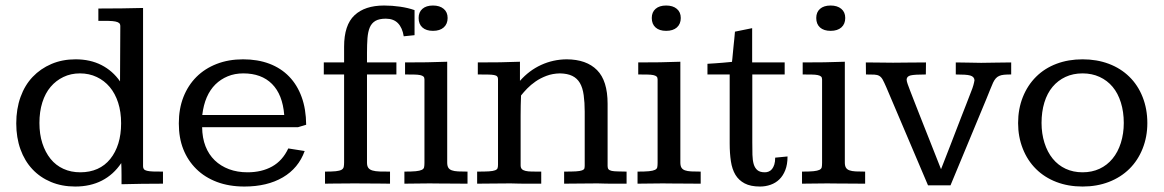

<svg xmlns="http://www.w3.org/2000/svg" viewBox="-20 -662 4194 692"><path d="M495.6 -62.5Q495.6 -56.2 498.8 -52.2Q502 -48.3 510 -46.4Q518.1 -44.4 532 -43.9Q545.9 -43.5 567.4 -43.5V0Q529.3 0 491 0.5Q452.6 1 418 2Q418 1.5 418 -8.3Q418 -18.1 418 -30.8Q418 -43.5 417.7 -55.9Q417.5 -68.4 417 -74.2Q389.2 -32.7 347.4 -11.2Q305.7 10.3 251 10.3Q203.1 10.3 163.8 -6.1Q124.5 -22.5 96.7 -52.2Q68.8 -82 53.7 -124Q38.6 -166 38.6 -217.3Q38.6 -269.5 54 -312.3Q69.3 -355 97.7 -384.8Q126 -414.6 165.3 -431.4Q204.6 -448.2 252.4 -448.2Q305.2 -448.2 345.7 -427.5Q386.2 -406.7 412.6 -368.7L413.6 -567.9Q413.6 -575.2 409.4 -578.9Q405.3 -582.5 395.8 -584.5Q386.2 -586.4 371.1 -586.7Q356 -586.9 334.5 -586.9V-631.3Q377.4 -631.3 418.7 -631.8Q460 -632.3 495.6 -633.3ZM268.1 -397.5Q235.4 -397.5 208.5 -384.5Q181.6 -371.6 162.4 -348.9Q143.1 -326.2 132.6 -293Q122.1 -259.8 122.1 -218.8Q122.1 -178.2 132.6 -145.8Q143.1 -113.3 162.1 -89.6Q181.2 -65.9 208.5 -53.5Q235.8 -41 269.5 -41Q303.7 -41 331.1 -53.2Q358.4 -65.4 377.4 -89.1Q396.5 -112.8 406.5 -145Q416.5 -177.2 416.5 -217.8Q416.5 -258.8 405.8 -292Q395 -325.2 375.5 -348.4Q356 -371.6 328.6 -384.5Q301.3 -397.5 268.1 -397.5Z M1054.2 -203.6H708.5Q709 -164.6 720.7 -134.8Q732.4 -105 753.9 -84.2Q775.4 -63.5 805.4 -52.2Q835.4 -41 872.1 -41Q923.3 -41 960.9 -62Q998.5 -83 1019 -127L1078.1 -117.7Q1055.7 -55.7 999.3 -22.7Q942.9 10.3 860.8 10.3Q805.7 10.3 761.7 -6.3Q717.8 -22.9 687.3 -53.2Q656.7 -83.5 640.6 -124.3Q624.5 -165 624.5 -217.3Q624.5 -270 641.1 -312.3Q657.7 -354.5 688 -384.8Q718.3 -415 761 -431.6Q803.7 -448.2 856 -448.2Q908.7 -448.2 950.7 -432.4Q992.7 -416.5 1022 -386.2Q1051.3 -356 1067.1 -312.5Q1083 -269 1083.5 -212.4ZM1004.4 -247.6Q998.5 -321.3 960.4 -359.4Q922.4 -397.5 856.9 -397.5Q826.2 -397.5 800.8 -387Q775.4 -376.5 756.3 -357.7Q737.3 -338.9 725.3 -311.5Q713.4 -284.2 709 -247.6Z M1474.1 -535.2 1435.1 -531.2Q1430.2 -562 1414.3 -578.4Q1398.4 -594.7 1370.6 -594.7Q1346.7 -594.7 1333 -586.7Q1319.3 -578.6 1312.7 -563Q1306.2 -547.4 1304.4 -524.2Q1302.7 -501 1302.7 -471.2V-437H1408.7V-393.6H1302.7V-75.7Q1302.7 -63.5 1307.6 -56.9Q1312.5 -50.3 1322.8 -47.4Q1333 -44.4 1348.6 -43.9Q1364.3 -43.5 1385.7 -43.5V0Q1364.3 0 1342.3 -0.5Q1323.2 -0.5 1300.8 -0.7Q1278.3 -1 1257.3 -1Q1240.2 -1 1221.7 -0.7Q1203.1 -0.5 1187.5 -0.5Q1168.9 0 1151.4 0V-43.5Q1176.3 -43.5 1190.2 -44.9Q1204.1 -46.4 1210.7 -50Q1217.3 -53.7 1218.8 -60.3Q1220.2 -66.9 1220.2 -76.7V-393.6H1147V-437H1220.2V-493.7Q1220.2 -571.8 1257.6 -606.9Q1294.9 -642.1 1364.3 -642.1Q1393.6 -642.1 1422.1 -637.9Q1450.7 -633.8 1474.1 -625.5Z M1540.5 -642.1Q1564.9 -642.1 1579.1 -630.1Q1593.3 -618.2 1593.3 -597.2Q1593.3 -575.7 1579.3 -563.2Q1565.4 -550.8 1540.5 -550.8Q1516.1 -550.8 1502.4 -563Q1488.8 -575.2 1488.8 -597.2Q1488.8 -618.2 1502.4 -630.1Q1516.1 -642.1 1540.5 -642.1ZM1591.8 -76.2Q1591.8 -64.5 1595.7 -57.9Q1599.6 -51.3 1608.4 -48.1Q1617.2 -44.9 1631.1 -44.2Q1645 -43.5 1665 -43.5V0Q1652.3 0 1630.9 -0.2Q1609.4 -0.5 1587.9 -0.5Q1566.4 -0.5 1549.8 -0.7Q1533.2 -1 1530.3 -1Q1502.4 -1 1481.2 -0.5Q1460 0 1437.5 0V-43.5Q1463.9 -43.5 1478.5 -44.9Q1493.2 -46.4 1500.2 -49.8Q1507.3 -53.2 1508.5 -59.3Q1509.8 -65.4 1509.8 -75.2V-376Q1509.8 -382.8 1506.1 -386.2Q1502.4 -389.6 1494.1 -391.4Q1485.8 -393.1 1472.4 -393.3Q1459 -393.6 1439.9 -393.6V-437Q1481.4 -437 1518.1 -437.5Q1554.7 -438 1591.8 -439.5Z M1699.7 -43.5Q1727.1 -43.5 1742.2 -44.4Q1757.3 -45.4 1764.6 -48.3Q1772 -51.3 1773.4 -56.2Q1774.9 -61 1774.9 -68.8V-377.4Q1774.9 -383.3 1771.7 -386.7Q1768.6 -390.1 1760.5 -391.6Q1752.4 -393.1 1738.5 -393.3Q1724.6 -393.6 1702.1 -393.6V-437Q1745.6 -437 1782.2 -437.5Q1818.8 -438 1854 -439.5V-370.6Q1887.2 -408.2 1930.4 -428Q1973.6 -447.8 2022.5 -448.2Q2093.8 -447.8 2131.8 -409.4Q2169.9 -371.1 2169.9 -288.1V-63.5Q2169.9 -55.7 2173.3 -51.8Q2176.8 -47.9 2184.8 -46.1Q2192.9 -44.4 2206.1 -44.2Q2219.2 -43.9 2238.3 -43.5V0Q2226.6 0 2215.1 0Q2203.6 0 2191.2 0Q2178.7 0 2164.8 -0.2Q2150.9 -0.5 2133.8 -1Q2098.1 -1 2069.8 -0.5Q2041.5 0 2013.2 0V-43.5Q2041 -43.5 2056.2 -44.4Q2071.3 -45.4 2078.1 -48.1Q2085 -50.8 2086.2 -54.9Q2087.4 -59.1 2087.4 -65.9V-259.8Q2087.4 -292.5 2083.7 -319.1Q2080.1 -345.7 2070.1 -362.8Q2060.1 -379.9 2042.7 -388.4Q2025.4 -397 1998 -397.5Q1971.7 -397 1949.7 -388.7Q1927.7 -380.4 1910.4 -368.4Q1893.1 -356.4 1880.1 -343Q1867.2 -329.6 1857.9 -317.9Q1856.4 -281.7 1856.4 -243.7V-66.4Q1856.4 -57.6 1860.6 -53Q1864.7 -48.3 1873.8 -46.1Q1882.8 -43.9 1896.7 -43.7Q1910.6 -43.5 1930.7 -43.5V0Q1918 0 1905.8 0Q1893.6 0 1880.6 0Q1867.7 0 1852.8 -0.2Q1837.9 -0.5 1820.3 -1Q1783.7 -1 1755.4 -0.5Q1727.1 0 1699.7 0Z M2380.9 -642.1Q2405.3 -642.1 2419.4 -630.1Q2433.6 -618.2 2433.6 -597.2Q2433.6 -575.7 2419.7 -563.2Q2405.8 -550.8 2380.9 -550.8Q2356.4 -550.8 2342.8 -563Q2329.1 -575.2 2329.1 -597.2Q2329.1 -618.2 2342.8 -630.1Q2356.4 -642.1 2380.9 -642.1ZM2432.1 -76.2Q2432.1 -64.5 2436 -57.9Q2439.9 -51.3 2448.7 -48.1Q2457.5 -44.9 2471.4 -44.2Q2485.4 -43.5 2505.4 -43.5V0Q2492.7 0 2471.2 -0.2Q2449.7 -0.5 2428.2 -0.5Q2406.7 -0.5 2390.1 -0.7Q2373.5 -1 2370.6 -1Q2342.8 -1 2321.5 -0.5Q2300.3 0 2277.8 0V-43.5Q2304.2 -43.5 2318.8 -44.9Q2333.5 -46.4 2340.6 -49.8Q2347.7 -53.2 2348.9 -59.3Q2350.1 -65.4 2350.1 -75.2V-376Q2350.1 -382.8 2346.4 -386.2Q2342.8 -389.6 2334.5 -391.4Q2326.2 -393.1 2312.7 -393.3Q2299.3 -393.6 2280.3 -393.6V-437Q2321.8 -437 2358.4 -437.5Q2395 -438 2432.1 -439.5Z M2690.9 -560.5V-437H2808.1V-393.6H2691.4V-148.9Q2691.4 -124 2691.9 -104.2Q2692.4 -84.5 2696.5 -70.3Q2700.7 -56.2 2710 -48.6Q2719.2 -41 2736.8 -41Q2743.7 -41 2750.5 -43.7Q2757.3 -46.4 2762.5 -52.7Q2767.6 -59.1 2770.8 -69.1Q2773.9 -79.1 2773.9 -93.8L2818.4 -98.1Q2818.4 -69.3 2810.3 -48.8Q2802.2 -28.3 2788.8 -15.4Q2775.4 -2.4 2757.3 3.9Q2739.3 10.3 2719.2 10.3Q2685.1 10.3 2663.8 -1Q2642.6 -12.2 2630.6 -32Q2618.7 -51.8 2614.3 -80.6Q2609.9 -109.4 2609.9 -144.5V-393.6H2529.8V-432.1Q2542 -432.6 2557.1 -433.8Q2572.3 -435.1 2585.9 -436Q2602.1 -437.5 2618.2 -439Q2618.7 -442.4 2619.6 -451.4Q2620.6 -460.4 2621.6 -472.4Q2622.6 -484.4 2624 -497.3Q2625.5 -510.3 2626.5 -521.2Q2627.4 -532.2 2628.2 -539.8Q2628.9 -547.4 2628.9 -547.9Z M2973.6 -642.1Q2998 -642.1 3012.2 -630.1Q3026.4 -618.2 3026.4 -597.2Q3026.4 -575.7 3012.5 -563.2Q2998.5 -550.8 2973.6 -550.8Q2949.2 -550.8 2935.5 -563Q2921.9 -575.2 2921.9 -597.2Q2921.9 -618.2 2935.5 -630.1Q2949.2 -642.1 2973.6 -642.1ZM3024.9 -76.2Q3024.9 -64.5 3028.8 -57.9Q3032.7 -51.3 3041.5 -48.1Q3050.3 -44.9 3064.2 -44.2Q3078.1 -43.5 3098.1 -43.5V0Q3085.4 0 3064 -0.2Q3042.5 -0.5 3021 -0.5Q2999.5 -0.5 2982.9 -0.7Q2966.3 -1 2963.4 -1Q2935.5 -1 2914.3 -0.5Q2893.1 0 2870.6 0V-43.5Q2897 -43.5 2911.6 -44.9Q2926.3 -46.4 2933.3 -49.8Q2940.4 -53.2 2941.7 -59.3Q2942.9 -65.4 2942.9 -75.2V-376Q2942.9 -382.8 2939.2 -386.2Q2935.5 -389.6 2927.2 -391.4Q2918.9 -393.1 2905.5 -393.3Q2892.1 -393.6 2873 -393.6V-437Q2914.6 -437 2951.2 -437.5Q2987.8 -438 3024.9 -439.5Z M3174.3 -347.7Q3166.5 -365.7 3161.4 -375Q3156.2 -384.3 3149.2 -388.4Q3142.1 -392.6 3131.1 -393.1Q3120.1 -393.6 3101.1 -393.6L3100.6 -437Q3126 -437 3150.9 -436.5Q3175.8 -436 3198.7 -436Q3221.7 -436 3251.2 -436.5Q3280.8 -437 3317.4 -437L3316.9 -393.6Q3277.3 -393.6 3262.7 -390.4Q3248 -387.2 3247.6 -375Q3248 -368.2 3251.5 -358.6Q3254.9 -349.1 3260.3 -335Q3267.1 -317.9 3275.4 -296.1Q3283.7 -274.4 3293 -251.2Q3302.2 -228 3311.5 -204.3Q3320.8 -180.7 3329.6 -158.7Q3350.1 -106.9 3371.6 -52.2Q3372.1 -53.7 3377 -65.9Q3381.8 -78.1 3389.4 -97.7Q3397 -117.2 3406.5 -141.6Q3416 -166 3425.8 -191.7Q3435.5 -217.3 3445.1 -241.7Q3454.6 -266.1 3462.2 -285.4Q3469.7 -304.7 3474.6 -317.6Q3479.5 -330.6 3480 -331.5Q3485.4 -344.7 3488.3 -355.2Q3491.2 -365.7 3492.2 -373Q3491.7 -379.4 3488 -383.5Q3484.4 -387.7 3476.6 -389.9Q3468.8 -392.1 3456.1 -392.8Q3443.4 -393.6 3424.8 -393.6V-437Q3449.7 -437 3471.4 -436.3Q3493.2 -435.5 3516.1 -435.5Q3542.5 -435.5 3569.6 -436.3Q3596.7 -437 3624.5 -437V-393.6Q3608.9 -393.6 3598.6 -392.6Q3588.4 -391.6 3581.3 -388.4Q3574.2 -385.3 3569.1 -379.6Q3564 -374 3559.3 -364.3Q3554.7 -354.5 3549.1 -340.1Q3543.5 -325.7 3535.2 -305.7L3405.8 5.9H3324.7Z M3881.8 -448.2Q3933.1 -448.2 3976.1 -432.1Q4019 -416 4050 -385.7Q4081.1 -355.5 4098.1 -312.5Q4115.2 -269.5 4115.2 -218.3Q4115.2 -168.9 4098.1 -126.2Q4081.1 -83.5 4050.3 -53.2Q4019.5 -22.9 3976.6 -6.3Q3933.6 10.3 3881.8 10.3Q3830.1 10.3 3787.4 -6.1Q3744.6 -22.5 3713.9 -53Q3683.1 -83.5 3666.3 -126.2Q3649.4 -168.9 3649.4 -218.3Q3649.4 -269.5 3666.5 -312.3Q3683.6 -355 3714.4 -385.5Q3745.1 -416 3787.8 -432.1Q3830.6 -448.2 3881.8 -448.2ZM3881.8 -397.5Q3847.7 -397.5 3820.3 -384.8Q3793 -372.1 3773.7 -349.1Q3754.4 -326.2 3744.1 -292.7Q3733.9 -259.3 3733.9 -218.8Q3733.9 -180.7 3744.4 -147.2Q3754.9 -113.8 3774.2 -90.1Q3793.5 -66.4 3820.8 -53.7Q3848.1 -41 3881.8 -41Q3915.5 -41 3942.9 -53.7Q3970.2 -66.4 3989.7 -90.1Q4009.3 -113.8 4019.8 -147.2Q4030.3 -180.7 4030.3 -218.8Q4030.3 -258.8 4019.8 -292.5Q4009.3 -326.2 3990 -349.1Q3970.7 -372.1 3943.1 -384.8Q3915.5 -397.5 3881.8 -397.5Z"/></svg>

Font: Kameron
Style: Regular
Weight: 400
Version: Version 1.000